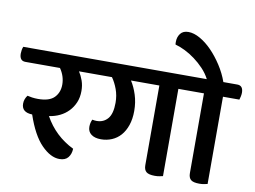

<svg xmlns="http://www.w3.org/2000/svg" viewBox="-124 -1009 1529 1153"><g transform="rotate(10 640.5 -432.0)"><path d="M329 -528Q344 -505 354 -476.5Q364 -448 364 -414Q364 -375 351 -344Q338 -313 315.5 -289.5Q293 -266 263 -251.5Q233 -237 198 -232Q260 -120 375 -64Q374 -32 357 -10.5Q340 11 304 11Q250 11 194 -46Q138 -103 97 -224Q32 -226 32 -279Q32 -294 37 -307Q42 -320 50 -330Q61 -327 78.5 -324.5Q96 -322 115 -322Q184 -322 214 -353Q244 -384 244 -432Q244 -483 213 -528H2Q-34 -528 -34 -573Q-34 -582 -32 -594.5Q-30 -607 -26 -615H413Q450 -615 450 -571Q450 -562 447.5 -549Q445 -536 442 -528Z M935 -528V4Q927 6 914.5 8.5Q902 11 886 11Q849 11 834 -1.5Q819 -14 819 -42V-528H646Q668 -494 682.5 -448.5Q697 -403 697 -351Q697 -302 684 -264Q671 -226 648.5 -200.5Q626 -175 595 -162Q564 -149 529 -149Q491 -149 469.5 -165.5Q448 -182 448 -211Q448 -235 458 -256Q473 -253 485 -253Q527 -253 552.5 -283Q578 -313 578 -380Q578 -424 564 -462Q550 -500 530 -528H420Q384 -528 384 -573Q384 -582 386 -594.5Q388 -607 392 -615H1006Q1042 -615 1042 -571Q1042 -562 1040 -549Q1038 -536 1034 -528Z M1207 -528V4Q1198 6 1186 8.5Q1174 11 1157 11Q1120 11 1105.5 -1.5Q1091 -14 1091 -42V-528H1016Q996 -528 988 -539Q980 -550 980 -573Q980 -582 982 -594.5Q984 -607 987 -615H1093Q1076 -648 1049.5 -676Q1023 -704 992.5 -726.5Q962 -749 930.5 -764.5Q899 -780 872 -787Q871 -791 871 -795Q871 -799 871 -804Q871 -833 887 -854Q903 -875 936 -875Q969 -875 1007 -853.5Q1045 -832 1080 -796Q1115 -760 1145.5 -713Q1176 -666 1194 -615H1279Q1315 -615 1315 -571Q1315 -562 1312.5 -549Q1310 -536 1307 -528Z"/></g></svg>

Font: Baloo 2 SemiBold
Style: Regular
Weight: 600
Designer: Sarang Kulkarni and Ek Type
Foundry: Ek Type
Version: Version 1.640;hotconv 1.0.111;makeotfexe 2.5.65597; ttfautoh